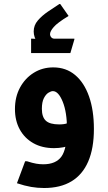

<svg xmlns="http://www.w3.org/2000/svg" viewBox="-20 -743 541 963"><path d="M251 0Q191 0 147 -25Q103 -50 79 -94Q55 -138 55 -196Q55 -257 80.5 -304Q106 -351 149.5 -378Q193 -405 247 -405Q311 -405 356.5 -367Q402 -329 426.5 -259.5Q451 -190 451 -96H316Q316 -180 294.5 -233Q273 -286 245 -286Q236 -286 223 -278Q210 -270 200 -250.5Q190 -231 190 -197Q190 -156 210 -137.5Q230 -119 277 -119Q303 -119 318 -125Q333 -131 346 -145L404 -65Q379 -34 339.5 -17Q300 0 251 0ZM201 200Q168 200 136 194.5Q104 189 65 176L106 66H116Q144 75 162 78Q180 81 197 81Q260 81 288 42.5Q316 4 316 -96H451Q451 1 422.5 67Q394 133 338.5 166.5Q283 200 201 200ZM168 -528Q149 -557 149 -585Q149 -616 169.5 -640Q190 -664 220 -684.5Q250 -705 278 -723H282L324 -663Q268 -629 249.5 -607.5Q231 -586 231 -572Q231 -563 237 -556Q243 -549 253 -549ZM136 -477V-549H141Q155 -549 167.5 -547Q180 -545 180 -545L200 -549H353V-545L333 -477Z"/></svg>

Font: Fustat ExtraBold
Style: Regular
Weight: 800
Designer: Mohamed Gaber, Khaled Hosny, Laura Garcia Mut
Foundry: Kief Type Foundry, Alif Type Foundry, Hard Type Foundry
Version: Version 1.007